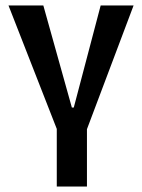

<svg xmlns="http://www.w3.org/2000/svg" viewBox="-20 -680 518 700"><path d="M187 0V-210L11 -660H138L242 -288H249L347 -660H467L297 -209V0Z"/></svg>

Font: Bricolage Grotesque 10pt Condensed Medium
Style: Regular
Weight: 500
Width: 3
Designer: Mathieu Triay
Foundry: Atelier Triay
Version: Version 1.000; ttfautohint (v1.8.4.7-5d5b);gftools[0.9.32]